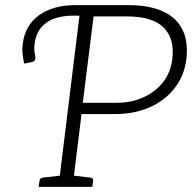

<svg xmlns="http://www.w3.org/2000/svg" viewBox="-20 -729 749 749"><path d="M208 0 295 -709H481Q561 -709 614.5 -685Q668 -661 691.5 -614Q715 -567 707 -498Q699 -434 661.5 -385.5Q624 -337 564 -310.5Q504 -284 429 -284H298L263 0ZM303 -328H434Q493 -328 540 -349.5Q587 -371 616.5 -409Q646 -447 652 -498Q662 -579 618 -622Q574 -665 475 -665H345ZM131 0 134 -23Q135 -29 138.5 -32.5Q142 -36 147 -36L224 -45L225 0ZM247 0 258 -45 333 -36Q338 -36 341 -32.5Q344 -29 343 -23L340 0ZM74 -481Q70 -501 68 -520Q66 -539 69 -559Q78 -631 133 -670Q188 -709 274 -709H295L290 -668H269Q197 -668 159 -639Q121 -610 115 -559Q113 -546 114 -533Q115 -520 118 -508Q119 -501 116 -495Q113 -489 105 -487Z"/></svg>

Font: Aleo Light
Style: Italic
Weight: 300
Italic angle: -7°
Designer: Alessio Laiso
Foundry: Alessio Laiso
Version: Version 2.001;gftools[0.9.29]